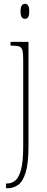

<svg xmlns="http://www.w3.org/2000/svg" viewBox="-20 -758 251 1018"><path d="M112 -658Q103 -658 96 -666Q89 -674 89 -698Q89 -721 96 -729.5Q103 -738 112 -738Q122 -738 128.5 -729.5Q135 -721 135 -698Q135 -674 128.5 -666Q122 -658 112 -658ZM12 240V215H17Q44 215 63 197.5Q82 180 92.5 137.5Q103 95 103 20V-440Q103 -473 99.5 -489Q96 -505 84 -510.5Q72 -516 47 -516H36V-536H131V18Q131 109 116 157Q101 205 76 222.5Q51 240 21 240Z"/></svg>

Font: Noto Serif Myanmar ExtraCondensed Thin
Style: Regular
Weight: 100
Width: 2
Designer: Ben Mitchell and the Monotype Design Team
Foundry: Monotype Imaging Inc.
Version: Version 2.106; ttfautohint (v1.8.4.7-5d5b)